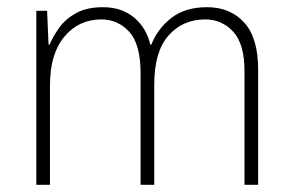

<svg xmlns="http://www.w3.org/2000/svg" viewBox="-20 -514 816 534"><path d="M556 -494Q620 -494 659 -451.5Q698 -409 698 -320V0H660V-316Q660 -392 628.5 -426Q597 -460 551 -460Q488 -460 448.5 -415Q409 -370 409 -279V0H371V-310Q371 -391 339.5 -425.5Q308 -460 262 -460Q199 -460 159 -412Q119 -364 119 -277V0H81V-484H111L115 -390H118Q128 -414 145.5 -438Q163 -462 192.5 -478Q222 -494 267 -494Q318 -494 352.5 -465.5Q387 -437 398 -390H401Q418 -434 456.5 -464Q495 -494 556 -494Z"/></svg>

Font: Noto Sans Armenian SemiCondensed ExtraLight
Style: Regular
Weight: 200
Width: 4
Designer: Monotype Design Team
Foundry: Monotype Imaging Inc.
Version: Version 2.008; ttfautohint (v1.8.4.7-5d5b)